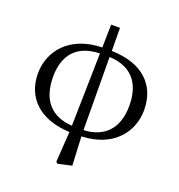

<svg xmlns="http://www.w3.org/2000/svg" viewBox="-157 -812 1080 1160"><g transform="rotate(20 383.5 -231.5)"><path d="M417 -495C553 -489 630 -411 630 -258C630 -116 556 -32 420 -26ZM345 -27C217 -35 137 -110 137 -267C137 -402 204 -492 355 -495ZM416 -682H359L356 -534C145 -530 44 -395 44 -255C44 -98 152 6 344 14L331 210L342 219L430 199L421 14C628 6 723 -127 723 -264C723 -424 618 -529 417 -534Z"/></g></svg>

Font: Source Han Serif JP Medium
Style: Regular
Weight: 500
Designer: Ryoko NISHIZUKA 西塚涼子 (kana & ideographs); Frank Grießhammer (Latin, Greek & Cyrillic); Wenlong ZHANG 张文龙 (bopomofo); San
Foundry: Adobe Systems Incorporated
Version: Version 1.001;PS 1.001;hotconv 16.6.54;makeotf.lib2.5.65590